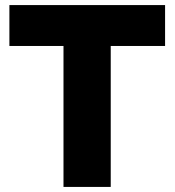

<svg xmlns="http://www.w3.org/2000/svg" viewBox="-20 -736 688 756"><path d="M630 -716V-555H416V0H230V-555H17V-716Z"/></svg>

Font: Almarai ExtraBold
Style: Regular
Weight: 800
Designer: Boutros International 2019
Foundry: Created by Boutros International 2019
Version: Version 1.10